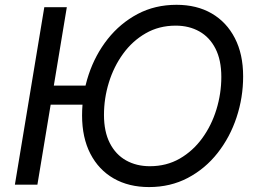

<svg xmlns="http://www.w3.org/2000/svg" viewBox="-20 -757 1053 787"><path d="M355.5 -406.2 342.3 -328.1H139.2L152.3 -406.2ZM253.9 -727.5 133.3 0H41L161.6 -727.5ZM590.8 9.8Q507.8 9.8 446 -25.6Q384.3 -61 350.3 -127Q316.4 -192.9 316.4 -283.7Q316.4 -370.1 343.5 -451.4Q370.6 -532.7 421.6 -597.2Q472.7 -661.6 543.9 -699.5Q615.2 -737.3 703.6 -737.3Q786.6 -737.3 847.7 -701.9Q908.7 -666.5 942.6 -600.8Q976.6 -535.2 976.6 -443.8Q976.6 -357.4 949.7 -276.1Q922.9 -194.8 872.1 -130.1Q821.3 -65.4 750 -27.8Q678.7 9.8 590.8 9.8ZM594.2 -75.7Q662.6 -75.7 716.8 -106.9Q771 -138.2 809.1 -190.7Q847.2 -243.2 867.2 -308.6Q887.2 -374 887.2 -441.9Q887.2 -510.7 863.3 -557.6Q839.4 -604.5 797.1 -628.2Q754.9 -651.9 700.2 -651.9Q631.8 -651.9 577.4 -620.6Q522.9 -589.4 484.6 -536.6Q446.3 -483.9 426.3 -418.9Q406.2 -354 406.2 -286.1Q406.2 -217.3 430.2 -170.4Q454.1 -123.5 496.6 -99.6Q539.1 -75.7 594.2 -75.7Z"/></svg>

Font: Inter 16pt
Style: Italic
Weight: 400
Italic angle: -9.3988°
Version: Version 4.001;git-66647c0bb